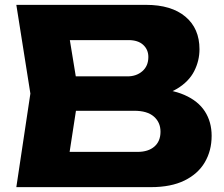

<svg xmlns="http://www.w3.org/2000/svg" viewBox="-20 -770 923 790"><path d="M578 -367.2 595.2 -406.4Q681.8 -404.2 738.6 -379.4Q795.4 -354.6 823.1 -311.5Q850.8 -268.4 850.8 -211Q850.8 -150.4 822.9 -102.6Q795 -54.8 739.4 -27.4Q683.8 0 600.6 0H47.2L105 -385L47.2 -750H580.8Q684.8 -750 742.8 -701.5Q800.8 -653 800.8 -567.4Q800.8 -520 779 -477.2Q757.2 -434.4 708.5 -404.9Q659.8 -375.4 578 -367.2ZM251.6 -48.4 172.4 -145H545.4Q590 -145 615.2 -166.9Q640.4 -188.8 640.4 -228Q640.4 -266.6 613.1 -290.4Q585.8 -314.2 532.6 -314.2H225V-455.8H504.6Q541.4 -455.8 565.9 -477.2Q590.4 -498.6 590.4 -535.6Q590.4 -565.8 569.2 -585.4Q548 -605 508.6 -605H173L251.6 -701.6L303.4 -385Z"/></svg>

Font: Unbounded
Style: Regular
Weight: 400
Designer: Luke Prowse, Jean-Baptiste Morizot, Fátima Lázaro, Florian Runge
Foundry: NaN
Version: Version 1.701;gftools[0.9.28.dev5+ged2979d]